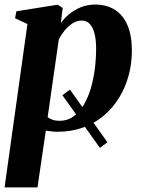

<svg xmlns="http://www.w3.org/2000/svg" viewBox="-23 -566 622 840"><path d="M447 56.5 414 81 250 -149.5 283 -174ZM-3 254 97 -461 43 -486 48.5 -516.5 229.5 -545.5 251.5 -531 243 -464.5Q258 -486.5 280.8 -505Q303.5 -523.5 331.8 -534.8Q360 -546 393 -546Q443.5 -546 479.5 -523.2Q515.5 -500.5 534.8 -455.5Q554 -410.5 554 -344.5Q554 -289 540 -236.8Q526 -184.5 498.8 -139.5Q471.5 -94.5 431.8 -60.8Q392 -27 340.8 -8.2Q289.5 10.5 228 10.5Q216 10.5 203 9Q190 7.5 177.5 5.5L141 254ZM185.5 -53.5Q195 -46 207.8 -41.8Q220.5 -37.5 238 -37.5Q272.5 -37.5 298.5 -56.5Q324.5 -75.5 343.5 -107.5Q362.5 -139.5 374.5 -180.2Q386.5 -221 392 -265.8Q397.5 -310.5 397.5 -353.5Q397.5 -390 391 -417.5Q384.5 -445 370.5 -460.5Q356.5 -476 334 -476Q312.5 -476 293 -463Q273.5 -450 258.2 -430.8Q243 -411.5 234 -392.5Z"/></svg>

Font: Merriweather 72pt ExtraBold
Style: Italic
Weight: 800
Italic angle: -7.8°
Version: Version 2.101